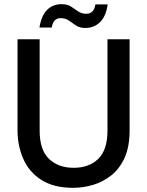

<svg xmlns="http://www.w3.org/2000/svg" viewBox="-20 -888 705 920"><path d="M331 12Q237 12 178 -26Q119 -64 91.5 -127Q64 -190 64 -263V-700H170V-262Q170 -170 214.5 -127Q259 -84 333 -84Q407 -84 451 -127Q495 -170 495 -262V-700H601V-263Q601 -185 577 -132Q553 -79 513 -47.5Q473 -16 425.5 -2Q378 12 331 12ZM389 -754Q362 -754 344 -766Q326 -778 310 -789.5Q294 -801 270 -801Q235 -801 228 -756H169Q178 -813 205.5 -840.5Q233 -868 275 -868Q303 -868 320.5 -856.5Q338 -845 354.5 -833.5Q371 -822 394 -822Q411 -822 422.5 -833Q434 -844 437 -867H496Q488 -810 459.5 -782Q431 -754 389 -754Z"/></svg>

Font: Rethink Sans Medium
Style: Regular
Weight: 500
Designer: The Rethink Sans project authors (Hans Thiessen). DM Sans designed by Colophon Foundry.
Foundry: Rethink Communications LLC
Version: Version 1.001